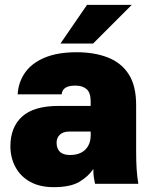

<svg xmlns="http://www.w3.org/2000/svg" viewBox="-20 -760 620 794"><path d="M202 14Q145 14 105 -8Q65 -30 44 -69Q23 -108 23 -155Q23 -234 71.5 -278Q120 -322 223 -322H355V-340Q355 -377 338 -391.5Q321 -406 292 -406Q264 -406 250.5 -397Q237 -388 235 -370H53Q56 -420 83.5 -459.5Q111 -499 164.5 -521.5Q218 -544 297 -544Q370 -544 425.5 -522.5Q481 -501 512 -453.5Q543 -406 543 -325V-135Q543 -93 545 -61.5Q547 -30 552 0H373Q370 -14 368 -27Q366 -40 366 -61Q345 -30 308 -8Q271 14 202 14ZM270 -119Q296 -119 315 -128.5Q334 -138 344.5 -156.5Q355 -175 355 -200V-216H267Q241 -216 227.5 -203Q214 -190 214 -170Q214 -146 227.5 -132.5Q241 -119 270 -119ZM230 -580 340 -740H525L365 -580Z"/></svg>

Font: Golos Text ExtraBold
Style: Regular
Weight: 800
Designer: A.Korolkova, Vitaly Kuzmin
Foundry: ParaType Ltd
Version: Version 2.004